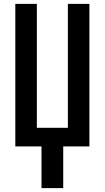

<svg xmlns="http://www.w3.org/2000/svg" viewBox="-20 -755 540 990"><path d="M194 215V0H59V-735H170V-96H330V-735H441V0H306V215Z"/></svg>

Font: Iosevka Curly
Style: Bold
Weight: 700
Monospace: yes
Designer: Belleve Invis
Foundry: Belleve Invis
Version: Version 22.1.2; ttfautohint (v1.8.4)